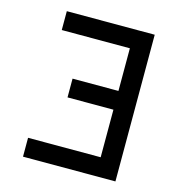

<svg xmlns="http://www.w3.org/2000/svg" viewBox="-105 -792 825 885"><g transform="rotate(15 308.0 -350.0)"><path d="M84 0V-90H430.5V-317H211.5V-406.5H430.5V-610H105.5V-700H525V0Z"/></g></svg>

Font: Overpass Mono Light Medium
Style: Regular
Weight: 500
Monospace: yes
Version: Version 4.000